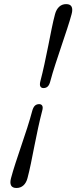

<svg xmlns="http://www.w3.org/2000/svg" viewBox="-20 -790 380 956"><path d="M230.5 -385.5Q226 -367.5 217.8 -359.5Q209.5 -351.5 196.5 -351.5Q185.5 -351.5 181 -359.8Q176.5 -368 181 -385.5Q191.5 -425.5 201.2 -470.5Q211 -515.5 220 -560.8Q229 -606 237.2 -647Q245.5 -688 254 -719.5Q260.5 -743.5 274.8 -756.5Q289 -769.5 309.5 -769.5Q330 -769.5 336.5 -756.5Q343 -743.5 336.5 -719.5Q328 -688 314.5 -647Q301 -606 285.8 -560.8Q270.5 -515.5 255.8 -470.2Q241 -425 230.5 -385.5ZM140.5 -238Q145.5 -256 153.8 -263.8Q162 -271.5 175 -271.5Q186 -271.5 190.5 -263.2Q195 -255 190 -238Q179.5 -198 169.8 -153Q160 -108 151.2 -62.8Q142.5 -17.5 134 23.5Q125.5 64.5 117 96.5Q111 120 96.8 133Q82.5 146 62 146Q41.5 146 35 133Q28.5 120 35 96.5Q43.5 64.5 56.8 23.5Q70 -17.5 85.5 -62.8Q101 -108 115.5 -153.2Q130 -198.5 140.5 -238Z"/></svg>

Font: Fraunces Medium
Style: Italic
Weight: 500
Italic angle: -16°
Version: Version 1.000;[b76b70a41]